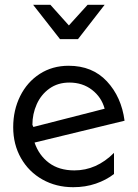

<svg xmlns="http://www.w3.org/2000/svg" viewBox="-20 -769 573 800"><path d="M290 -59Q226 -59 184 -90.5Q142 -122 124 -175L499 -266Q486 -365 425.5 -430Q365 -495 266 -495Q198 -495 145.5 -461Q93 -427 64 -368.5Q35 -310 35 -239Q35 -167 67.5 -110Q100 -53 157 -21Q214 11 285 11Q336 11 379.5 -4Q423 -19 455 -44V-132Q382 -59 290 -59ZM269 -425Q324 -425 363.5 -394.5Q403 -364 416 -316L119 -240L115 -249Q115 -294 133 -334.5Q151 -375 186 -400Q221 -425 269 -425ZM345 -749 267 -663 190 -749H118L230 -606H305L416 -749Z"/></svg>

Font: Geom Light
Style: Regular
Weight: 300
Version: Version 1.102